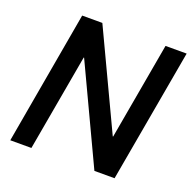

<svg xmlns="http://www.w3.org/2000/svg" viewBox="-124 -824 948 948"><g transform="rotate(20 349.5 -350.0)"><path d="M150 -700H256L496 -191H498L588 -700H699L575 0H469L230 -508H228L138 0H27Z"/></g></svg>

Font: Chakra Petch SemiBold
Style: Italic
Weight: 600
Italic angle: -10°
Designer: Katatrad Aksorn Co.,Ltd.
Foundry: Cadson Demak Co.,Ltd.
Version: Version 1.000; ttfautohint (v1.6)